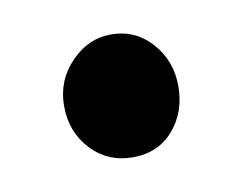

<svg xmlns="http://www.w3.org/2000/svg" viewBox="-35 -182 303 240"><g transform="rotate(-10 116.5 -62.0)"><path d="M189 -62Q189 -29 169.5 -6.5Q150 16 118 16Q86 16 65 -6.5Q44 -29 44 -62Q44 -94 66 -117Q88 -140 117 -140Q148 -140 168.5 -117Q189 -94 189 -62Z"/></g></svg>

Font: Sumana
Style: Bold
Weight: 700
Designer: Cyreal, Alexei Vanyashin (Devanagari), Olga Karpushina (Latin)
Foundry: Cyreal
Version: Version 1.015;PS 001.015;hotconv 1.0.70;makeotf.lib2.5.58329